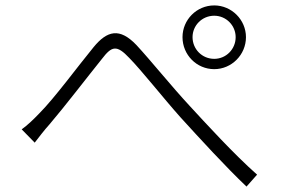

<svg xmlns="http://www.w3.org/2000/svg" viewBox="-20 -722 1040 708"><path d="M690 -585C690 -628 725 -664 770 -664C814 -664 849 -628 849 -585C849 -541 814 -505 770 -505C725 -505 690 -541 690 -585ZM653 -585C653 -520 705 -467 770 -467C834 -467 887 -520 887 -585C887 -649 834 -702 770 -702C705 -702 653 -649 653 -585ZM60 -245 108 -196C122 -214 143 -242 163 -264C217 -327 306 -443 356 -505C392 -552 410 -558 457 -508C504 -460 580 -363 645 -290C717 -211 812 -107 889 -34L928 -78C842 -154 738 -268 679 -332C613 -403 535 -500 483 -556C421 -621 375 -609 325 -548C269 -480 181 -360 125 -304C101 -279 82 -261 60 -245Z"/></svg>

Font: Source Han Sans SC Light
Style: Regular
Weight: 300
Designer: Ryoko NISHIZUKA (kana & ideographs); Paul D. Hunt (Latin, Greek & Cyrillic); Wenlong ZHANG (bopomofo); Sandoll Communica
Foundry: Adobe Systems Incorporated
Version: Version 1.004;PS 1.004;hotconv 1.0.82;makeotf.lib2.5.63406